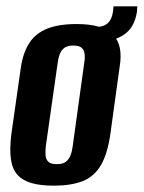

<svg xmlns="http://www.w3.org/2000/svg" viewBox="-20 -579 454 607"><path d="M150 8Q109 8 80.5 0Q52 -8 35.5 -26Q19 -44 14.5 -75.5Q10 -107 16 -156L46 -366Q53 -413 73 -443.5Q93 -474 129.5 -488.5Q166 -503 222 -503Q264 -503 292.5 -494.5Q321 -486 337.5 -469Q354 -452 359 -426.5Q364 -401 358 -366L329 -156Q320 -92 298.5 -56Q277 -20 240.5 -6Q204 8 150 8ZM160 -60Q178 -60 188 -67.5Q198 -75 203 -88Q208 -101 210 -118L246 -378Q249 -395 247.5 -408Q246 -421 238 -428Q230 -435 212 -435Q194 -435 184 -428Q174 -421 169 -408Q164 -395 162 -378L125 -118Q123 -101 124 -88Q125 -75 133 -67.5Q141 -60 160 -60ZM263 -444 269 -494H286Q330 -494 337 -541L339 -559H414L413 -542Q405 -489 367.5 -466.5Q330 -444 263 -444Z"/></svg>

Font: Alumni Sans
Style: Bold Italic
Weight: 700
Italic angle: -8°
Designer: Robert E. Leuschke
Foundry: Robert E. Leuschke
Version: Version 1.016